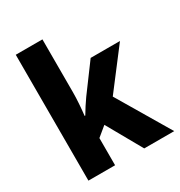

<svg xmlns="http://www.w3.org/2000/svg" viewBox="-178 -882 939 1004"><g transform="rotate(-30 291.0 -380.0)"><path d="M225 -441V-760H64V0H225V-164L282 -211L401 0H582L394 -317L572 -550H395L273 -385C257 -363 234 -327 220 -303H216C221 -346 225 -398 225 -441Z"/></g></svg>

Font: Noto Sans Thai Looped SemiCondensed ExtraBold
Style: Regular
Weight: 800
Width: 4
Designer: Sasikarn Vongin, Ben Mitchell
Foundry: The Fontpad Ltd
Version: Version 1.001